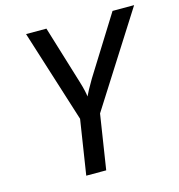

<svg xmlns="http://www.w3.org/2000/svg" viewBox="-108 -825 856 920"><g transform="rotate(-15 320.0 -365.0)"><path d="M207 0H306L348 -271L640 -730H533L353 -442C332 -407 317 -378 311 -365C310 -378 304 -407 293 -442L205 -730H104L249 -271Z"/></g></svg>

Font: JetBrains Mono Medium
Style: Italic
Weight: 436
Italic angle: -9°
Monospace: yes
Designer: Philipp Nurullin, Konstantin Bulenkov
Foundry: JetBrains
Version: Version 2.305